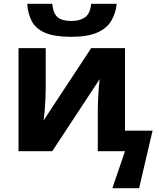

<svg xmlns="http://www.w3.org/2000/svg" viewBox="-20 -801 842 1017"><path d="M356.9 -606Q268.6 -606 219.2 -627.2Q169.9 -648.4 148.9 -687.7Q127.9 -727.1 124 -780.8H256.8Q261.7 -730 284.9 -710Q308.1 -689.9 359.9 -689.9Q402.8 -689.9 430.4 -709.5Q458 -729 462.9 -780.8H598.1Q592.8 -729 568.6 -689.5Q544.4 -649.9 493.7 -627.9Q442.9 -606 356.9 -606ZM575.2 195.8 642.1 0H498V-217.8Q498 -242.7 499.5 -274.2Q501 -305.7 503.2 -335Q505.4 -364.3 507.8 -381.8L256.8 0H78.1V-545.9H222.2V-330.1Q222.2 -306.6 220.7 -275.1Q219.2 -243.7 216.6 -213.4Q213.9 -183.1 210.9 -163.1L462.9 -545.9H642.1V-108.9H788.1L716.8 195.8Z"/></svg>

Font: Open Sans
Style: Bold
Weight: 700
Designer: Monotype Design Team
Foundry: Monotype Imaging Inc.
Version: Version 3.000; ttfautohint (v1.8.4)